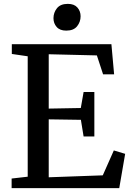

<svg xmlns="http://www.w3.org/2000/svg" viewBox="-20 -971 674 991"><path d="M123 -59V-680.5L41 -692.5V-743H555L569 -587.5H512L480 -685L231.5 -691V-410.5L397 -413.5L411.5 -496H467V-266.5H411.5L397.5 -352.5L231.5 -355V-56L510.5 -66L567.5 -194.5L626 -177L595.5 0H40V-49.5ZM321.5 -813Q289 -813 272.5 -831.8Q256 -850.5 256 -877Q256 -906 274 -928.5Q292 -951 329.5 -951H330.5Q363 -951 379.5 -932.2Q396 -913.5 396 -887Q396 -858 378 -835.5Q360 -813 322.5 -813Z"/></svg>

Font: Merriweather Light 18pt
Style: Regular
Weight: 400
Version: Version 2.100